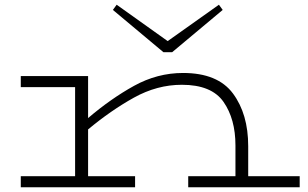

<svg xmlns="http://www.w3.org/2000/svg" viewBox="-20 -793 1303 813"><path d="M1249 -47V0H777V-47H977V-177Q977 -289 926.5 -361.5Q876 -434 750 -434Q645 -434 547 -379.5Q449 -325 353 -245V-47H552V0H68V-47H298V-424H68V-471H353V-293Q449 -375 547.5 -429.5Q646 -484 755 -484Q902 -484 966.5 -397Q1031 -310 1031 -174V-47ZM923 -751 709 -572H672L458 -751L474 -773L690 -619L907 -773Z"/></svg>

Font: BioRhyme Expanded Light
Style: Regular
Weight: 300
Width: 7
Designer: Aoife Mooney
Foundry: Aoife Mooney Type
Version: Version 1.001